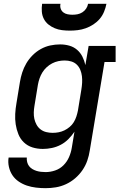

<svg xmlns="http://www.w3.org/2000/svg" viewBox="-20 -770 640 1003"><path d="M218 213Q193 213 168 210Q143 207 120.5 199.5Q98 192 78 178.5Q58 165 45 145.5Q32 126 26.5 101.5Q21 77 25 53H120Q119 65 122 77Q125 89 132 98Q139 107 149 113Q159 119 170 122.5Q181 126 193.5 127.5Q206 129 218 129Q243 129 268 120.5Q293 112 311.5 93.5Q330 75 340.5 51Q351 27 355 2L369 -82Q355 -61 337 -43Q319 -25 297 -13.5Q275 -2 251 3Q227 8 204 8Q175 8 149.5 0Q124 -8 105 -26Q86 -44 76 -69Q66 -94 62 -120.5Q58 -147 59.5 -175Q61 -203 66 -231L84 -341Q88 -366 96 -391Q104 -416 117.5 -439Q131 -462 150.5 -481.5Q170 -501 193.5 -514Q217 -527 242.5 -532.5Q268 -538 294 -538Q319 -538 342 -531.5Q365 -525 382.5 -510Q400 -495 410.5 -474Q421 -453 426 -430L443 -530H584V-446H526L449 16Q445 43 436 69Q427 95 411 118.5Q395 142 373 161Q351 180 325 192Q299 204 272 208.5Q245 213 218 213ZM255 -76Q271 -76 286.5 -79Q302 -82 316.5 -89Q331 -96 344 -107Q357 -118 365.5 -132Q374 -146 379 -161.5Q384 -177 387 -192L405 -302Q408 -320 409 -337.5Q410 -355 408 -372Q406 -389 399.5 -405Q393 -421 381 -432.5Q369 -444 352.5 -449Q336 -454 318 -454Q301 -454 284.5 -450.5Q268 -447 252.5 -439Q237 -431 223.5 -418.5Q210 -406 201 -391Q192 -376 186.5 -360Q181 -344 178 -327L160 -217Q157 -200 156.5 -182.5Q156 -165 159.5 -149Q163 -133 171 -118.5Q179 -104 192 -94Q205 -84 221.5 -80Q238 -76 255 -76ZM345 -610Q324 -610 304 -612.5Q284 -615 266 -622.5Q248 -630 233 -642Q218 -654 209 -671.5Q200 -689 198.5 -709.5Q197 -730 200 -750H296Q293 -737 297 -725Q301 -713 310.5 -705.5Q320 -698 333 -695.5Q346 -693 358 -693Q372 -693 385 -695.5Q398 -698 410 -705.5Q422 -713 430 -725Q438 -737 440 -750H536Q532 -729 523.5 -708.5Q515 -688 501 -671.5Q487 -655 468 -642.5Q449 -630 428 -622.5Q407 -615 386 -612.5Q365 -610 345 -610Z"/></svg>

Font: Iosevka Slab Medium Extended
Style: Italic
Weight: 500
Width: 7
Italic angle: -9°
Monospace: yes
Designer: Belleve Invis
Foundry: Belleve Invis
Version: Version 11.1.0; ttfautohint (v1.8.3)